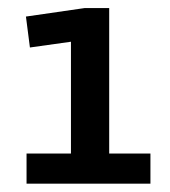

<svg xmlns="http://www.w3.org/2000/svg" viewBox="-20 -887 420 473"><path d="M45.4 -508.8H154.8V-784.2L53.7 -770L43.9 -846.2L189 -867.2H249V-508.8H350.6V-434.6H45.4Z"/></svg>

Font: Monda
Style: Bold
Weight: 700
Designer: Vernon Adams
Foundry: Vernon Adams
Version: Version 2.100; ttfautohint (v1.8.3)